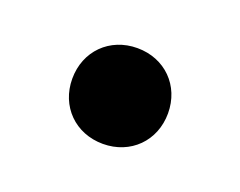

<svg xmlns="http://www.w3.org/2000/svg" viewBox="-44 -213 368 294"><g transform="rotate(20 140.0 -66.0)"><path d="M62 -66C62 -21 95 12 140 12C185 12 218 -21 218 -66C218 -111 185 -144 140 -144C95 -144 62 -111 62 -66Z"/></g></svg>

Font: Old Standard
Style: Bold
Weight: 700
Designer: Alexey Kryukov <alexios@thessalonica.org.ru>
Version: Version 2.0.2